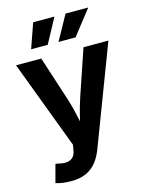

<svg xmlns="http://www.w3.org/2000/svg" viewBox="-140 -848 877 1141"><g transform="rotate(-15 298.5 -277.5)"><path d="M59.1 194.3 88.9 83.5 112.3 87.9Q140.6 94.7 162.1 91.1Q183.6 87.4 196.8 72.5Q210 57.6 213.4 31.2L218.8 1L14.2 -542.5H169.4L260.3 -262.2Q276.9 -209.5 287.8 -156.7Q298.8 -104 312 -46.9H277.3Q290.5 -104 303.7 -157.2Q316.9 -210.4 334 -262.2L429.2 -542.5H582.5L351.1 65.9Q334.5 109.9 308.8 141.6Q283.2 173.3 245.6 190.4Q208 207.5 154.8 207.5Q126.5 207.5 101.1 203.9Q75.7 200.2 59.1 194.3ZM227.5 -611.3H125.5L178.7 -763.2H309.6ZM398.9 -611.3H293.9L377.9 -763.2H517.6Z"/></g></svg>

Font: Inter 16pt
Style: Bold
Weight: 700
Version: Version 4.001;git-66647c0bb